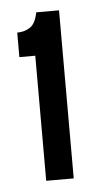

<svg xmlns="http://www.w3.org/2000/svg" viewBox="-38 -688 222 445"><g transform="rotate(-5 72.5 -465.5)"><path d="M52 -270V-561H15V-618Q32 -618 45 -626.5Q58 -635 63 -661H116V-270Z"/></g></svg>

Font: Bricolage Grotesque 48pt Condensed Light
Style: Regular
Weight: 300
Width: 3
Designer: Mathieu Triay
Foundry: Atelier Triay
Version: Version 1.000; ttfautohint (v1.8.4.7-5d5b);gftools[0.9.32]